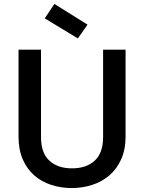

<svg xmlns="http://www.w3.org/2000/svg" viewBox="-20 -947 730 974"><path d="M74 -695H188V-252Q188 -171 230.5 -132Q273 -93 345 -93Q418 -93 460.5 -132Q503 -171 503 -252V-695H617V-254Q617 -188 594.5 -138.5Q572 -89 534.5 -57Q497 -25 447.5 -9Q398 7 344 7Q289 7 240 -9Q191 -25 154 -57Q117 -89 95.5 -138.5Q74 -188 74 -254ZM256 -927 424 -822 375 -752 207 -854Z"/></svg>

Font: SVN-Poppins Medium
Style: Regular
Weight: 500
Designer: Ninad Kale (Devanagari), Jonny Pinhorn (Latin)
Foundry: Indian Type Foundry
Version: Version 3.002 2017; ttfautohint (v1.8.3)